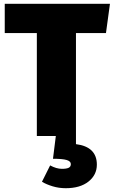

<svg xmlns="http://www.w3.org/2000/svg" viewBox="-20 -716 599 1011"><path d="M490 151Q490 205 446 240Q402 275 326 275Q290 275 257 265Q224 255 201 241L244 155Q277 173 306 173Q330 173 341.5 167.5Q353 162 353 148Q353 133 331 126.5Q309 120 259 120L274 0H174V-542H5V-696H559L538 -542H380V43Q490 57 490 151Z"/></svg>

Font: Fira Sans Black
Style: Regular
Weight: 900
Designer: Carrois Corporate & Edenspiekermann AG
Foundry: Carrois Corporate GbR & Edenspiekermann AG
Version: Version 4.203